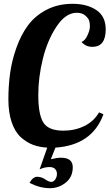

<svg xmlns="http://www.w3.org/2000/svg" viewBox="-20 -770 575 1008"><path d="M362 108Q362 159 325.5 188.5Q289 218 242 218Q189 218 135 190Q153 158 175 158Q197 158 217 171.5Q237 185 249 185Q261 185 270 172Q279 159 279 143Q279 128 269.5 117.5Q260 107 240 107Q214 107 188 119L228 5Q188 3 154 -9.5Q120 -22 89.5 -49.5Q59 -77 41.5 -128Q24 -179 24 -249Q24 -319 33 -385Q42 -451 66 -519Q90 -587 127 -637Q164 -687 224 -718.5Q284 -750 361 -750Q437 -750 486 -717Q535 -684 535 -616Q535 -524 465 -524Q430 -524 408 -550Q425 -555 438.5 -583Q452 -611 452 -632Q452 -645 449 -658.5Q446 -672 429 -687.5Q412 -703 383 -703Q325 -703 277 -631Q229 -559 205 -461.5Q181 -364 181 -271Q181 -168 208 -126Q235 -84 313 -84Q373 -84 423 -108.5Q473 -133 500 -180L523 -170Q464 -8 271 5L247 66Q279 58 300 58Q362 58 362 108Z"/></svg>

Font: Lobster 1.3
Style: Regular
Weight: 400
Designer: Pablo Impallari
Foundry: Pablo Impallari. www.impallari.com
Version: Version 1.003 2010